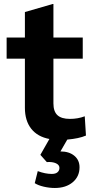

<svg xmlns="http://www.w3.org/2000/svg" viewBox="-20 -687 474 956"><path d="M376 146Q376 192 342 220.5Q308 249 253 249Q226 249 198 242.5Q170 236 153 225L168 165Q205 179 238 179Q257 179 266.5 170.5Q276 162 276 149Q276 134 258.5 126Q241 118 213 120L181 84L226 5Q167 -6 135.5 -46Q104 -86 104 -150V-395H13V-500H104V-627L242 -667H246V-500H392V-395H246V-172Q246 -132 266 -113.5Q286 -95 328 -95Q368 -95 402 -108L408 -12Q373 3 315 8L281 67Q324 67 350 88.5Q376 110 376 146Z"/></svg>

Font: Sarabun ExtraBold
Style: Regular
Weight: 800
Version: Version 1.000; ttfautohint (v1.6)